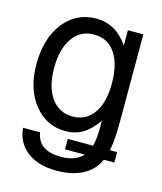

<svg xmlns="http://www.w3.org/2000/svg" viewBox="-113 -622 781 924"><g transform="rotate(15 277.5 -160.5)"><path d="M262 -462Q195 -462 156 -407Q117 -352 117 -258Q117 -163 156 -108.5Q195 -54 263 -54Q329 -54 367 -107.5Q405 -161 405 -255Q405 -353 367.5 -407.5Q330 -462 262 -462ZM132 60Q146 148 259 148Q330 148 368 108H269V56H395Q405 20 405 -44V-71Q370 -21 332.5 1Q295 23 246 23Q154 23 92 -52.5Q30 -128 30 -253Q30 -381 91.5 -460Q153 -539 253 -539Q351 -539 413 -448V-524H490V-86Q490 5 479 56H515V108H462Q439 162 385.5 190Q332 218 256 218Q164 218 109 176Q54 134 47 60Z"/></g></svg>

Font: ColatingCofangSans
Style: Regular
Weight: 400
Foundry: GNU
Version: Version 412.227;June 27, 2022;FontCreator 11.0.0.2412 32-bit